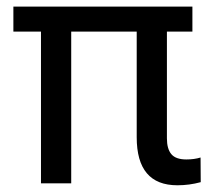

<svg xmlns="http://www.w3.org/2000/svg" viewBox="-20 -548 636 574"><path d="M555.2 -453.6H479V-134.3Q479 -103 492.2 -87.2Q505.4 -71.3 537.1 -71.3Q560.5 -71.3 579.6 -77.1L580.1 -3.4Q545.9 5.9 510.3 5.9Q388.7 5.9 388.7 -137.7V-453.6H192.9V0H102.5V-453.6H20V-528.3H555.2Z"/></svg>

Font: MAUL
Style: Regular
Weight: 400
Designer: MAUL
Version: Version 1.0; 2020; ttfautohint (v1.8.3)